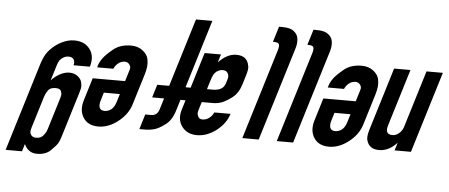

<svg xmlns="http://www.w3.org/2000/svg" viewBox="-54 -797 2626 1122"><g transform="rotate(5 1258.5 -235.5)"><path d="M218.8 -418C206 -404.7 196 -390.8 188.6 -376.5C181.2 -362.2 174.7 -345.7 168.9 -327L11.2 189H107.2L120.6 145C127.1 161 136.6 173.5 149.2 182.5C161.8 191.5 177 196 195 196C229 196 255.8 186.5 275.3 167.5C294.7 148.5 307.5 134 313.6 124C319.6 114 324.5 103 328.1 91L408.9 -173C414 -189.7 417.2 -202 418.7 -210C420.1 -218 419.4 -228.7 416.5 -242C413.5 -255.3 405.5 -267.2 392.3 -277.5C379.1 -287.8 362.9 -293 343.5 -293C325.5 -293 307 -287.8 287.8 -277.5C268.7 -267.2 252 -254 237.7 -238L264.9 -327C269.4 -341.7 274 -352.3 278.7 -359C293.6 -377 311 -386 331 -386C345 -386 354.9 -381.3 360.7 -372C366.5 -362.7 367.4 -351.3 363.3 -338H459.3C471.9 -379.3 468 -413.8 447.5 -441.5C426.9 -469.2 396.3 -483 355.6 -483C332.3 -483 308.5 -477.2 284.3 -465.5C260.1 -453.8 238.2 -438 218.8 -418ZM148.6 83C146.4 77 145.7 71.3 146.3 66C146.9 60.7 148.7 53.3 151.5 44L206.9 -137C208.7 -141 210.6 -146 212.4 -152C214.3 -158 219.3 -166.8 227.5 -178.5C235.8 -190.2 250.2 -196 270.9 -196C288.2 -196 298.8 -191.3 302.6 -182C306.4 -172.7 308 -165.2 307.2 -159.5C306.5 -153.8 304.7 -146.3 301.9 -137L246.5 44C244.7 50 242.6 55.8 240.2 61.5C237.8 67.2 232.1 75.5 223 86.5C214 97.5 200.1 103 181.5 103C165.5 103 154.5 96.3 148.6 83Z M661.1 -385C671.8 -385 680.6 -380.5 687.5 -371.5C694.4 -362.5 696.4 -353 693.3 -343L671.6 -272H481.6L441.2 -140C428.8 -99.3 431.8 -64.8 450.1 -36.5C468.4 -8.2 497.9 6 538.6 6C577.9 6 616.2 -8.5 653.4 -37.5C690.6 -66.5 715.2 -100.7 727.2 -140L782.6 -321C786.9 -335 790 -349.2 792.1 -363.5C794.1 -377.8 793.5 -393.8 790.3 -411.5C787 -429.2 776.1 -445.3 757.6 -460C739.1 -474.7 716.1 -482 688.8 -482C646.1 -482 611.4 -470.8 584.6 -448.5C557.7 -426.2 538.9 -407.7 528.1 -393C517.3 -378.3 509.6 -363.7 505.1 -349L501.8 -338H596.8C603.1 -352 611.9 -363.3 623.2 -372C634.5 -380.7 647.1 -385 661.1 -385ZM568.3 -88C551.7 -88 541.4 -93.5 537.4 -104.5C533.4 -115.5 534.1 -129.7 539.4 -147L553.8 -194H647.8L633.4 -147C626.7 -125 617.3 -109.7 605.3 -101C593.3 -92.3 581 -88 568.3 -88Z M1148.9 -667H1052.9L930.6 -267H860.6L837.4 -191H907.4L887.2 -125C879.7 -100.3 864.2 -88 840.9 -88H805.9L779 0H812C831.3 0 849.8 -2.5 867.3 -7.5C884.8 -12.5 905.7 -24 929.8 -42C954 -60 971.8 -87.7 983.2 -125L1003.4 -191H1050.4L1073.6 -267H1026.6Z M1380 -426C1372.8 -463.3 1348.2 -482 1306.2 -482C1287.5 -482 1269.2 -477.2 1251.2 -467.5C1233.3 -457.8 1216.7 -444.7 1201.6 -428L1216.3 -476H1120.3L1016.1 -135C1004 -95.7 1008.2 -62.3 1028.5 -35C1048.8 -7.7 1078.3 6 1117 6C1156.3 6 1194 -7.8 1230.1 -35.5C1266.3 -63.2 1290.2 -96.3 1302.1 -135H1207.1C1200.8 -121 1191.7 -109.7 1179.7 -101C1167.7 -92.3 1155 -88 1141.7 -88C1129 -88 1120.5 -92.7 1116 -102C1111.5 -111.3 1109.7 -119 1110.5 -125C1111.3 -131 1113.2 -138.7 1116 -148L1128.6 -189H1192.6C1212.6 -189 1230.7 -192.2 1247 -198.5C1263.3 -204.8 1282.9 -216.7 1305.8 -234C1328.8 -251.3 1345.7 -277.7 1356.5 -313L1373 -367C1376.7 -379 1379.3 -389.8 1380.9 -399.5C1382.6 -409.2 1382.3 -418 1380 -426ZM1260.2 -312C1255.1 -295.3 1246.2 -283.7 1233.5 -277C1220.8 -270.3 1205.8 -267 1188.4 -267H1152.4L1166.5 -313C1167.9 -317.7 1170.5 -325.5 1174.2 -336.5C1177.9 -347.5 1182.6 -356.5 1188.4 -363.5C1194.2 -370.5 1201.3 -376 1209.5 -380C1217.7 -384 1225.8 -386 1233.8 -386C1248.5 -386 1258.7 -380.8 1264.6 -370.5C1270.4 -360.2 1271.4 -348.7 1267.5 -336Z M1383.1 0H1479.1L1647 -549C1652.7 -567.7 1654.9 -585.2 1653.5 -601.5C1652.2 -617.8 1646.4 -631.2 1636.3 -641.5C1626.1 -651.8 1614.9 -658.7 1602.5 -662C1590.2 -665.3 1576.4 -667 1561.1 -667H1540.1L1512.2 -576H1519.2C1535.2 -576 1544.8 -572.3 1547.9 -565C1551 -557.7 1550.1 -546 1545.2 -530Z M1585.1 0H1681.1L1849 -549C1854.7 -567.7 1856.9 -585.2 1855.5 -601.5C1854.2 -617.8 1848.4 -631.2 1838.3 -641.5C1828.1 -651.8 1816.9 -658.7 1804.5 -662C1792.2 -665.3 1778.4 -667 1763.1 -667H1742.1L1714.2 -576H1721.2C1737.2 -576 1746.8 -572.3 1749.9 -565C1753 -557.7 1752.1 -546 1747.2 -530Z M2014.1 -385C2024.8 -385 2033.6 -380.5 2040.5 -371.5C2047.4 -362.5 2049.4 -353 2046.3 -343L2024.6 -272H1834.6L1794.2 -140C1781.8 -99.3 1784.8 -64.8 1803.1 -36.5C1821.4 -8.2 1850.9 6 1891.6 6C1930.9 6 1969.2 -8.5 2006.4 -37.5C2043.6 -66.5 2068.2 -100.7 2080.2 -140L2135.6 -321C2139.9 -335 2143 -349.2 2145.1 -363.5C2147.1 -377.8 2146.5 -393.8 2143.3 -411.5C2140 -429.2 2129.1 -445.3 2110.6 -460C2092.1 -474.7 2069.1 -482 2041.8 -482C1999.1 -482 1964.4 -470.8 1937.6 -448.5C1910.7 -426.2 1891.9 -407.7 1881.1 -393C1870.3 -378.3 1862.6 -363.7 1858.1 -349L1854.8 -338H1949.8C1956.1 -352 1964.9 -363.3 1976.2 -372C1987.5 -380.7 2000.1 -385 2014.1 -385ZM1921.3 -88C1904.7 -88 1894.4 -93.5 1890.4 -104.5C1886.4 -115.5 1887.1 -129.7 1892.4 -147L1906.8 -194H2000.8L1986.4 -147C1979.7 -125 1970.3 -109.7 1958.3 -101C1946.3 -92.3 1934 -88 1921.3 -88Z M2112.9 -49C2122.2 -16.3 2146.2 0 2184.9 0C2222.9 0 2257.9 -17.3 2289.8 -52L2275.7 -6H2371.7L2517.3 -482H2421.3L2318.8 -147C2314.6 -133 2306.5 -120.7 2294.5 -110C2282.6 -99.3 2269.6 -94 2255.6 -94C2224.3 -94 2214 -111.7 2224.8 -147L2327.3 -482H2231.3L2118.1 -112C2114.7 -100.7 2112.2 -89.3 2110.7 -78C2109.3 -66.7 2110 -57 2112.9 -49Z"/></g></svg>

Font: Din Kursivschrift
Style: Condensed Italic Polish
Weight: 400
Version: Version 1.07